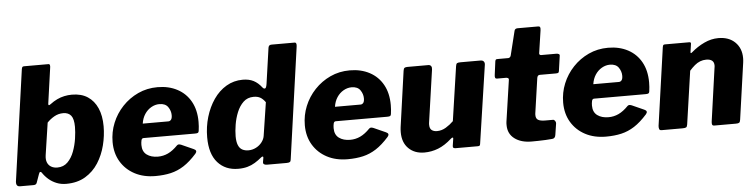

<svg xmlns="http://www.w3.org/2000/svg" viewBox="-46 -963 4707 1195"><g transform="rotate(-5 2308.0 -366.0)"><path d="M39 0Q25 0 19.5 -8Q14 -16 15 -29L113 -726Q115 -736 118 -739Q121 -742 129 -742H280Q288 -742 289.5 -734.5Q291 -727 289 -717L258 -497Q257 -489 260.5 -487.5Q264 -486 273 -493Q294 -509 316 -519.5Q338 -530 361.5 -535Q385 -540 409 -540Q468 -540 507.5 -514Q547 -488 568 -440.5Q589 -393 589 -327Q589 -268 574 -208.5Q559 -149 527.5 -99.5Q496 -50 446 -20Q396 10 326 10Q294 10 266.5 -1Q239 -12 217.5 -30.5Q196 -49 180 -73Q177 -78 171.5 -78Q166 -78 162 -65L146 -20Q143 -8 137.5 -4Q132 0 122 0ZM214 -179Q210 -152 217.5 -133.5Q225 -115 241.5 -105.5Q258 -96 280 -96Q319 -96 344.5 -121.5Q370 -147 384.5 -186Q399 -225 405 -266Q411 -307 411 -339Q411 -388 394.5 -409Q378 -430 345 -430Q315 -430 289.5 -415.5Q264 -401 244 -380Z M884 10Q810 10 754.5 -19.5Q699 -49 667.5 -101.5Q636 -154 636 -224Q636 -286 659 -342.5Q682 -399 724 -443.5Q766 -488 822 -514Q878 -540 944 -540Q1014 -540 1067.5 -511.5Q1121 -483 1150.5 -430Q1180 -377 1180 -303Q1180 -289 1179 -275Q1178 -261 1176 -247Q1175 -238 1170 -235Q1165 -232 1152 -232H830Q819 -232 816 -218.5Q813 -205 813 -190Q813 -149 840 -129Q867 -109 910 -109Q943 -109 973 -123Q1003 -137 1034 -169Q1040 -174 1046 -173.5Q1052 -173 1060 -170L1136 -136Q1159 -126 1143 -107Q1101 -60 1062 -35Q1023 -10 980 0Q937 10 884 10ZM993 -322Q1003 -322 1010 -330.5Q1017 -339 1017 -359Q1017 -386 1000.5 -410Q984 -434 946 -434Q920 -434 895.5 -420Q871 -406 854.5 -381Q838 -356 833 -322Z M1580 0Q1571 0 1563.5 -4Q1556 -8 1558 -20L1562 -43Q1564 -51 1559.5 -52.5Q1555 -54 1547 -47Q1528 -31 1506 -17.5Q1484 -4 1458.5 3Q1433 10 1401 10Q1321 10 1273 -44Q1225 -98 1225 -202Q1225 -268 1243 -328.5Q1261 -389 1294 -437Q1327 -485 1373.5 -512.5Q1420 -540 1476 -540Q1516 -540 1544 -525.5Q1572 -511 1595 -481Q1602 -472 1610 -473.5Q1618 -475 1622 -501L1654 -725Q1656 -735 1661 -738.5Q1666 -742 1675 -742H1818Q1833 -742 1829 -716L1731 -20Q1730 -8 1724 -4Q1718 0 1703 0ZM1608 -388Q1592 -410 1575.5 -419Q1559 -428 1535 -428Q1496 -428 1470.5 -403.5Q1445 -379 1430 -342Q1415 -305 1408.5 -265Q1402 -225 1402 -193Q1402 -159 1410.5 -138Q1419 -117 1435.5 -108Q1452 -99 1474 -99Q1499 -99 1521.5 -110.5Q1544 -122 1558.5 -141Q1573 -160 1576 -180Z M2085 10Q2011 10 1955.5 -19.5Q1900 -49 1868.5 -101.5Q1837 -154 1837 -224Q1837 -286 1860 -342.5Q1883 -399 1925 -443.5Q1967 -488 2023 -514Q2079 -540 2145 -540Q2215 -540 2268.5 -511.5Q2322 -483 2351.5 -430Q2381 -377 2381 -303Q2381 -289 2380 -275Q2379 -261 2377 -247Q2376 -238 2371 -235Q2366 -232 2353 -232H2031Q2020 -232 2017 -218.5Q2014 -205 2014 -190Q2014 -149 2041 -129Q2068 -109 2111 -109Q2144 -109 2174 -123Q2204 -137 2235 -169Q2241 -174 2247 -173.5Q2253 -173 2261 -170L2337 -136Q2360 -126 2344 -107Q2302 -60 2263 -35Q2224 -10 2181 0Q2138 10 2085 10ZM2194 -322Q2204 -322 2211 -330.5Q2218 -339 2218 -359Q2218 -386 2201.5 -410Q2185 -434 2147 -434Q2121 -434 2096.5 -420Q2072 -406 2055.5 -381Q2039 -356 2034 -322Z M2564 10Q2503 10 2465.5 -27Q2428 -64 2428 -128Q2428 -136 2428.5 -144.5Q2429 -153 2430 -160L2479 -508Q2481 -522 2486.5 -526Q2492 -530 2506 -530H2635Q2647 -530 2652.5 -522Q2658 -514 2656 -501L2609 -174Q2608 -169 2608 -165Q2608 -161 2608 -159Q2608 -136 2620.5 -126Q2633 -116 2654 -116Q2683 -116 2709.5 -132Q2736 -148 2757 -169L2807 -509Q2809 -523 2815 -526.5Q2821 -530 2836 -530H2962Q2975 -530 2981.5 -522Q2988 -514 2986 -501L2914 -15Q2913 -6 2910 -3Q2907 0 2898 0H2759Q2752 0 2747 -3Q2742 -6 2743 -15L2750 -61Q2751 -67 2747 -67.5Q2743 -68 2735 -61Q2693 -23 2651 -6.5Q2609 10 2564 10Z M3235 0Q3169 0 3128.5 -30.5Q3088 -61 3088 -115Q3088 -120 3088 -125.5Q3088 -131 3089 -136L3127 -396Q3128 -403 3122.5 -406Q3117 -409 3109 -409H3053Q3038 -409 3042 -434L3053 -518Q3055 -527 3058.5 -528.5Q3062 -530 3071 -530H3135Q3141 -530 3146 -535Q3151 -540 3152 -547L3189 -697Q3193 -710 3209 -710H3338Q3346 -710 3349 -705Q3352 -700 3350 -684L3329 -543Q3328 -538 3331.5 -534.5Q3335 -531 3340 -531H3435Q3444 -531 3450.5 -527.5Q3457 -524 3455 -515L3442 -423Q3441 -414 3436.5 -411.5Q3432 -409 3421 -409H3321Q3307 -409 3304 -391L3273 -176Q3272 -172 3272 -168Q3272 -164 3272 -161Q3272 -140 3286 -131.5Q3300 -123 3331 -123H3379Q3386 -123 3391.5 -115Q3397 -107 3396 -99L3385 -28Q3382 -6 3363 -5Q3344 -3 3321.5 -2Q3299 -1 3277 -0.5Q3255 0 3235 0Z M3699 10Q3625 10 3569.5 -19.5Q3514 -49 3482.5 -101.5Q3451 -154 3451 -224Q3451 -286 3474 -342.5Q3497 -399 3539 -443.5Q3581 -488 3637 -514Q3693 -540 3759 -540Q3829 -540 3882.5 -511.5Q3936 -483 3965.5 -430Q3995 -377 3995 -303Q3995 -289 3994 -275Q3993 -261 3991 -247Q3990 -238 3985 -235Q3980 -232 3967 -232H3645Q3634 -232 3631 -218.5Q3628 -205 3628 -190Q3628 -149 3655 -129Q3682 -109 3725 -109Q3758 -109 3788 -123Q3818 -137 3849 -169Q3855 -174 3861 -173.5Q3867 -173 3875 -170L3951 -136Q3974 -126 3958 -107Q3916 -60 3877 -35Q3838 -10 3795 0Q3752 10 3699 10ZM3808 -322Q3818 -322 3825 -330.5Q3832 -339 3832 -359Q3832 -386 3815.5 -410Q3799 -434 3761 -434Q3735 -434 3710.5 -420Q3686 -406 3669.5 -381Q3653 -356 3648 -322Z M4046 0Q4035 0 4032 -8Q4029 -16 4030 -28L4099 -514Q4101 -524 4103.5 -527Q4106 -530 4115 -530H4265Q4271 -530 4274 -527.5Q4277 -525 4275 -516L4268 -468Q4267 -456 4279 -467Q4316 -499 4359.5 -519.5Q4403 -540 4448 -540Q4514 -540 4552.5 -502Q4591 -464 4591 -403Q4591 -396 4590.5 -389.5Q4590 -383 4589 -375L4539 -22Q4537 -8 4531.5 -4Q4526 0 4511 0H4376Q4365 0 4362.5 -7.5Q4360 -15 4362 -28L4408 -355Q4409 -360 4409.5 -364.5Q4410 -369 4410 -372Q4410 -393 4397.5 -403Q4385 -413 4361 -413Q4341 -413 4323 -406Q4305 -399 4289 -385.5Q4273 -372 4256 -353L4208 -21Q4206 -7 4199.5 -3.5Q4193 0 4177 0H4046Z"/></g></svg>

Font: Libre Franklin ExtraBold
Style: Italic
Weight: 800
Italic angle: -8°
Designer: Pablo Impallari, Rodrigo Fuenzalida, Nhung Nguyen
Foundry: Impallari Type
Version: Version 3.000